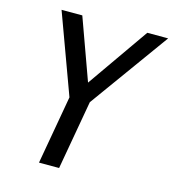

<svg xmlns="http://www.w3.org/2000/svg" viewBox="-105 -788 792 876"><g transform="rotate(15 291.0 -350.0)"><path d="M159 0 223.5 -365 230.5 -284.5 78 -700H176L295.5 -369.5L255.5 -374.5L483 -700H581.5L285.5 -290L318.5 -365L254 0Z"/></g></svg>

Font: Cabin
Style: Italic
Weight: 400
Width: 4
Italic angle: -10°
Designer: Pablo Impallari
Foundry: Pablo Impallari. http://www.impallari.com Igino Marini. http://www.ikern.com
Version: Version 3.001